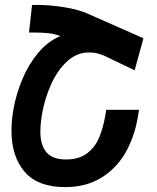

<svg xmlns="http://www.w3.org/2000/svg" viewBox="-20 -752 640 785"><path d="M27 -217.5Q27 -261 35 -305.5Q45.5 -365.5 70.5 -426.2Q95.5 -487 135.5 -535.2Q175.5 -583.5 227 -604.5Q203 -613.5 178 -616.2Q153 -619 121.5 -619H98.5L111 -731.5L129.5 -732Q185 -732 244.2 -722.2Q303.5 -712.5 341 -695L566.5 -595.5L530.5 -464.5L404.5 -525Q384 -533 371.8 -535.2Q359.5 -537.5 343 -537.5Q293.5 -537.5 253.8 -500.5Q214 -463.5 188.5 -406.2Q163 -349 152 -286.5Q145 -245.5 145 -214.5Q145 -158.5 170 -129.2Q195 -100 250.5 -100Q303 -100 335.5 -124.8Q368 -149.5 384.5 -187.8Q401 -226 410 -277L414.5 -303H548.5L542.5 -268Q528 -186.5 490.2 -123.2Q452.5 -60 391 -23.5Q329.5 13 246.5 13Q134.5 13 80.8 -49.5Q27 -112 27 -217.5Z"/></svg>

Font: JuliaMono BoldItalic
Style: Regular
Weight: 700
Italic angle: -9°
Monospace: yes
Designer: cormullion
Foundry: corm
Version: Version 0.049; ttfautohint (v1.8.4)